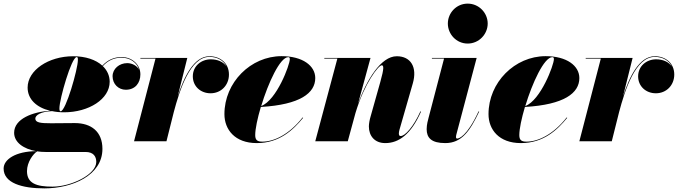

<svg xmlns="http://www.w3.org/2000/svg" viewBox="-105 -780 3742 1060"><path d="M249 -160C385.5 -160 500.5 -233 500.5 -328.5C500.5 -362.5 486.5 -392 462.5 -415C491.5 -446.5 525 -461.5 566.5 -461.5C614 -461.5 651.5 -433.5 663 -395C651 -417.5 623.5 -431.5 597.5 -431.5C554 -431.5 516.5 -400.5 516.5 -359C516.5 -316 549 -284.5 589.5 -284.5C641.5 -284.5 670 -322 670 -369.5C670 -422.5 625.5 -465 566.5 -465C524 -465 489 -449 460 -417.5C424 -450.5 367 -469.5 299 -469.5C162.5 -469.5 47.5 -392 47.5 -296.5C47.5 -232 97 -186.5 171.5 -168.5C77 -163 -27 -124.5 -27 -47C-27 7 27 43 95 54.5C-18.5 55.5 -85 100 -85 150.5C-85 230.5 16.5 260 140 260C294.5 260 460.5 188 460.5 42C460.5 -54 398 -100.5 308 -100.5C279.5 -100.5 212 -99.5 177 -99.5C118 -99.5 90 -103 90 -125.5C90 -143.5 119 -164 182.5 -166.5C203 -162 225.5 -160 249 -160ZM229.5 -165.5C224 -165.5 223 -173 223 -182.5C223 -231.5 289.5 -465 318.5 -465C325 -465 325 -458 325 -448.5C325 -399.5 258.5 -165.5 229.5 -165.5ZM44 165C44 114.5 78.5 69.5 100 55.5C115 58 130.5 59 146.5 59H367C411.5 59 426.5 84.5 426.5 114C426.5 184 287 250.5 185 250.5C96.5 250.5 44 232.5 44 165Z M753.5 -456.5 635 0H814L854.5 -161.5C886.5 -282.5 945 -466 1051.5 -466C1094.5 -466 1130 -446 1146 -412C1129 -438.5 1096 -452.5 1059 -452.5C1005.5 -452.5 959.5 -415 959.5 -358.5C959.5 -303.5 1002.5 -265 1057.5 -265C1115.5 -265 1159 -309.5 1159 -368.5C1159 -430.5 1112 -469.5 1051.5 -469.5C965.5 -469.5 911 -356 876 -247.5L929 -460H670V-456.5Z M1304 -34C1304 -68.5 1316.5 -127 1335 -189.5C1552.5 -202 1635.5 -266.5 1635.5 -349C1635.5 -416.5 1566.5 -470 1449.5 -470C1279 -470 1134 -325 1134 -150C1134 -65 1191.5 10 1312.5 10C1439 10 1514.5 -64 1568.5 -129.5L1565.5 -131.5C1491 -37 1407.5 2 1343.5 2C1317 2 1304 -5.5 1304 -34ZM1486.5 -464.5C1493 -464.5 1495 -461 1495 -453.5C1495 -422 1422.5 -227 1337 -194.5C1375.5 -322 1441 -464.5 1486.5 -464.5Z M1757.5 -456.5 1635.5 0H1815L1857.5 -156C1906.5 -320 1984.5 -419.5 2002.5 -419.5C2013.5 -419.5 2016.5 -405 1994.5 -327L1941 -137C1936 -120.5 1931.5 -97.5 1931.5 -82C1931.5 -29 1964 10 2022 10C2096.5 10 2164 -38 2219.5 -164L2216 -165C2177.5 -79.5 2131 -29 2107 -29C2100.5 -29 2097 -32.5 2097 -44C2097 -49 2099 -59 2100.5 -64L2174 -319.5C2200 -409.5 2162.5 -469.5 2085.5 -469.5C1998 -469.5 1920 -339.5 1872 -208.5L1940.5 -460H1685.5V-456.5Z M2367.5 -650C2367.5 -592 2414 -539.5 2477 -539.5C2540 -539.5 2587.5 -592 2587.5 -650C2587.5 -708 2540 -760 2477 -760C2414 -760 2367.5 -708 2367.5 -650ZM2540.5 -164 2537 -165C2472.5 -25.5 2427.5 -15 2419 -15C2415 -15 2412.5 -17.5 2412.5 -23C2412.5 -27.5 2413 -32 2414.5 -37.5L2526.5 -460H2279.5V-456.5H2346.5L2261 -129.5C2258 -118.5 2250.5 -92 2250.5 -67C2250.5 -19 2276.5 10 2353.5 10C2444.5 10 2490 -58 2540.5 -164Z M2762 -34C2762 -68.5 2774.5 -127 2793 -189.5C3010.5 -202 3093.5 -266.5 3093.5 -349C3093.5 -416.5 3024.5 -470 2907.5 -470C2737 -470 2592 -325 2592 -150C2592 -65 2649.5 10 2770.5 10C2897 10 2972.5 -64 3026.5 -129.5L3023.5 -131.5C2949 -37 2865.5 2 2801.5 2C2775 2 2762 -5.5 2762 -34ZM2944.5 -464.5C2951 -464.5 2953 -461 2953 -453.5C2953 -422 2880.5 -227 2795 -194.5C2833.5 -322 2899 -464.5 2944.5 -464.5Z M3212 -456.5 3093.5 0H3272.5L3313 -161.5C3345 -282.5 3403.5 -466 3510 -466C3553 -466 3588.5 -446 3604.5 -412C3587.5 -438.5 3554.5 -452.5 3517.5 -452.5C3464 -452.5 3418 -415 3418 -358.5C3418 -303.5 3461 -265 3516 -265C3574 -265 3617.5 -309.5 3617.5 -368.5C3617.5 -430.5 3570.5 -469.5 3510 -469.5C3424 -469.5 3369.5 -356 3334.5 -247.5L3387.5 -460H3128.5V-456.5Z"/></svg>

Font: Bodoni* 48pt Fatface
Style: Italic
Weight: 900
Italic angle: -13°
Version: Version 2.3